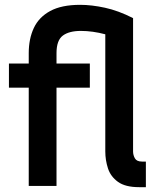

<svg xmlns="http://www.w3.org/2000/svg" viewBox="-20 -770 656 795"><path d="M584 -101V5H556Q499 5 468.5 -17Q438 -39 427 -73Q416 -107 416 -143V-628Q363 -642 315 -642Q266 -642 240 -622.5Q214 -603 214 -550V-507H352V-407H214V0H99V-407H17V-507H99V-550Q99 -609 120 -654Q141 -699 188 -724.5Q235 -750 312 -750Q359 -750 414.5 -738Q470 -726 531 -695V-143Q531 -128 538.5 -114.5Q546 -101 568 -101Z"/></svg>

Font: Inria Sans
Style: Bold
Weight: 700
Designer: Black Foundry Team
Foundry: Black Foundry
Version: Version 1.2; ttfautohint (v1.8.3)